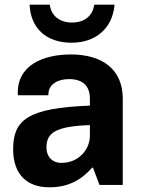

<svg xmlns="http://www.w3.org/2000/svg" viewBox="-20 -788 613 818"><path d="M285 -606C388 -606 460 -668 468 -768H382C374 -722 343 -692 286 -692C233 -692 198 -722 192 -768H106C111 -667 177 -606 285 -606ZM190 10C270 10 325 -20 373 -74H376L404 0H503V-368C503 -492 416 -556 282 -556C167 -556 49 -512 56 -382H186C185 -432 230 -451 274 -451C333 -451 363 -422 363 -367V-338C96 -328 36 -276 36 -152C36 -42 98 10 190 10ZM241 -94C207 -94 178 -116 178 -160C178 -220 213 -250 363 -255V-209C363 -156 320 -94 241 -94Z"/></svg>

Font: Kathrein 75 Bold
Style: Regular
Weight: 700
Designer: Lazydogs Typefoundry, based on Open Sans by Ascender Corporation
Foundry: Lazydogs Typefoundry
Version: Version 1.003;PS 001.003;hotconv 1.0.88;makeotf.lib2.5.64775